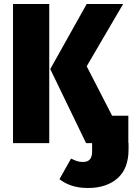

<svg xmlns="http://www.w3.org/2000/svg" viewBox="-20 -715 668 959"><path d="M45 0V-695H226V0ZM622 -1V32Q622 127 567 175.5Q512 224 419 224Q333 224 277 180L335 77Q353 86 365.5 90Q378 94 395 94Q440 94 440 43V0H410L231 -370L413 -695H595L413 -384L540 -137H621V-1Z"/></svg>

Font: Fira Sans Condensed ExtraBold
Style: Regular
Weight: 800
Width: 3
Designer: Carrois Corporate & Edenspiekermann AG
Foundry: Carrois Corporate GbR & Edenspiekermann AG
Version: Version 4.203